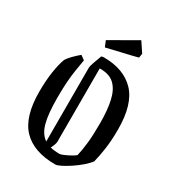

<svg xmlns="http://www.w3.org/2000/svg" viewBox="-191 -899 924 1018"><g transform="rotate(30 271.0 -390.5)"><path d="M162 -545Q156 -510 150.5 -476Q145 -442 142 -401Q139 -360 139 -303Q139 -206 153.5 -151.5Q168 -97 204 -73V-523Q204 -534 212.5 -558Q221 -582 231 -609Q239 -612 246 -612Q368 -612 435 -542.5Q502 -473 502 -318Q502 -249 494 -195.5Q486 -142 477 -108Q464 -91 440.5 -70.5Q417 -50 390 -32Q363 -14 340 -2.5Q317 9 306 9Q174 9 107 -60.5Q40 -130 40 -283Q40 -352 48.5 -406.5Q57 -461 70 -495Q81 -512 99 -530Q117 -548 136 -564ZM256 -101Q256 -88 241 -57Q265 -51 298 -51Q306 -51 326 -60Q346 -69 364 -79.5Q382 -90 384 -94Q392 -127 397.5 -175.5Q403 -224 403 -300Q403 -379 390.5 -435Q378 -491 347.5 -520.5Q317 -550 262 -550Q258 -550 256 -550ZM224 -660 209 -696 372 -790 412 -730 408 -704Q370 -694 319 -682.5Q268 -671 224 -660Z"/></g></svg>

Font: Grenze Gotisch
Style: Regular
Weight: 400
Designer: Renata Polastri
Foundry: Omnibus-Type
Version: Version 1.001